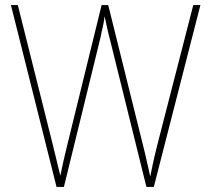

<svg xmlns="http://www.w3.org/2000/svg" viewBox="-20 -734 828 754"><path d="M767 -714 584 0H555L413 -574Q409 -588 406.5 -599.5Q404 -611 401.5 -621.5Q399 -632 396.5 -643.5Q394 -655 391 -670Q389 -655 387 -644.5Q385 -634 383 -625.5Q381 -617 379 -608Q377 -599 375 -588L231 0H202L23 -714H50L188 -163Q193 -143 197 -126Q201 -109 204.5 -95Q208 -81 211 -68Q214 -55 217 -44Q220 -59 223.5 -74.5Q227 -90 230 -105Q233 -120 237 -134.5Q241 -149 244 -164L379 -714H405L542 -162Q547 -143 550.5 -127.5Q554 -112 557 -98.5Q560 -85 563.5 -70.5Q567 -56 570 -40Q574 -61 578 -80Q582 -99 586.5 -118.5Q591 -138 597 -162L739 -714Z"/></svg>

Font: Noto Sans Khmer SemiCondensed Thin
Style: Regular
Weight: 250
Width: 4
Designer: Danh Hong and the Monotype Design Team
Foundry: Monotype Imaging Inc.
Version: Version 2.004